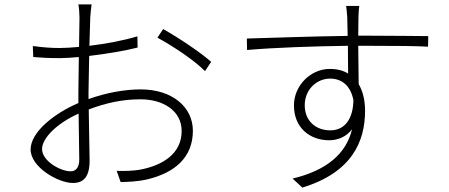

<svg xmlns="http://www.w3.org/2000/svg" viewBox="-20 -811 2040 872"><path d="M721 -679 695 -640C761 -604 861 -539 911 -488L939 -530C894 -571 789 -641 721 -679ZM337 -295 340 -86C340 -54 327 -33 301 -33C254 -33 171 -80 171 -134C171 -186 244 -254 337 -295ZM129 -602 131 -552C164 -549 201 -547 252 -547C276 -547 306 -549 338 -552L336 -392V-343C226 -296 119 -211 119 -132C119 -52 244 20 311 20C359 20 387 -7 387 -82L383 -314C463 -344 536 -360 619 -360C718 -360 805 -310 805 -216C805 -111 716 -61 624 -42C585 -34 543 -34 510 -35L528 16C559 15 603 14 647 4C772 -25 856 -95 856 -217C856 -326 761 -405 619 -405C547 -405 463 -390 382 -361V-395L385 -557C462 -566 546 -580 605 -595L604 -646C545 -628 463 -612 386 -603L390 -732C392 -755 393 -773 396 -791H336C339 -775 341 -750 341 -730L339 -598C306 -595 276 -593 251 -593C214 -593 182 -595 129 -602Z M1585 -357C1584 -271 1546 -219 1480 -219C1416 -219 1364 -260 1364 -333C1364 -405 1419 -454 1479 -454C1529 -454 1571 -426 1585 -357ZM1101 -636 1102 -584C1228 -595 1407 -601 1560 -603L1561 -477C1538 -491 1511 -498 1478 -498C1391 -498 1315 -423 1315 -332C1315 -231 1387 -174 1475 -174C1516 -174 1554 -191 1579 -224C1552 -112 1463 -37 1309 0L1353 41C1579 -28 1638 -169 1638 -308C1638 -355 1628 -397 1609 -429L1607 -603H1642C1788 -603 1872 -602 1924 -599L1925 -647C1882 -647 1776 -649 1642 -649H1607L1608 -734C1608 -745 1610 -776 1612 -784H1552C1553 -778 1556 -753 1557 -734L1559 -648C1399 -646 1209 -639 1101 -636Z"/></svg>

Font: Noto Sans HK Light
Style: Regular
Weight: 300
Designer: Ryoko NISHIZUKA 西塚涼子 (kana, bopomofo & ideographs); Paul D. Hunt (Latin, Greek & Cyrillic); Sandoll Communications 산돌커뮤니
Foundry: Adobe
Version: Version 2.004;hotconv 1.0.118;makeotfexe 2.5.65603